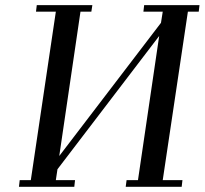

<svg xmlns="http://www.w3.org/2000/svg" viewBox="-20 -722 791 742"><path d="M53.2 0 56.2 -25.9H99.1L195.8 -676.8H119.1L122.1 -702.1H336.9L333 -676.8H291L209 -119.1L602.1 -633.8L608.9 -676.8H534.2L537.1 -702.1H751L748 -676.8H706.1L608.9 -25.9H685.1L682.1 0H465.8L469.2 -25.9H513.2L595.2 -583L202.1 -67.9L195.8 -25.9H270L267.1 0Z"/></svg>

Font: Dehuti Alt
Style: Bold-Italic
Weight: 700
Version: Version 1.2